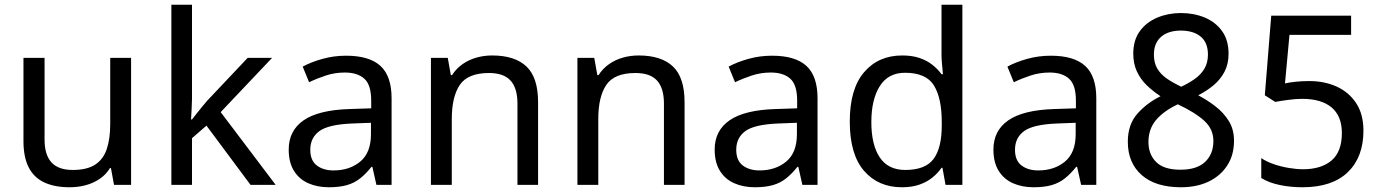

<svg xmlns="http://www.w3.org/2000/svg" viewBox="-20 -780 5828 810"><path d="M533 -536V0H461L448 -71H444Q427 -43 400 -25Q373 -7 341 1.5Q309 10 274 10Q210 10 166.5 -10.5Q123 -31 101 -74Q79 -117 79 -185V-536H168V-191Q168 -127 197 -95Q226 -63 287 -63Q347 -63 381.5 -85.5Q416 -108 430.5 -151.5Q445 -195 445 -257V-536Z M790 -363Q790 -347 788.5 -321Q787 -295 786 -276H790Q796 -284 808 -299Q820 -314 832.5 -329.5Q845 -345 854 -355L1025 -536H1128L911 -307L1143 0H1037L851 -250L790 -197V0H703V-760H790Z M1440 -545Q1538 -545 1585 -502Q1632 -459 1632 -365V0H1568L1551 -76H1547Q1524 -47 1499.5 -27.5Q1475 -8 1443.5 1Q1412 10 1367 10Q1319 10 1280.5 -7Q1242 -24 1220 -59.5Q1198 -95 1198 -149Q1198 -229 1261 -272.5Q1324 -316 1455 -320L1546 -323V-355Q1546 -422 1517 -448Q1488 -474 1435 -474Q1393 -474 1355 -461.5Q1317 -449 1284 -433L1257 -499Q1292 -518 1340 -531.5Q1388 -545 1440 -545ZM1466 -259Q1366 -255 1327.5 -227Q1289 -199 1289 -148Q1289 -103 1316.5 -82Q1344 -61 1387 -61Q1455 -61 1500 -98.5Q1545 -136 1545 -214V-262Z M2056 -546Q2152 -546 2201 -499.5Q2250 -453 2250 -349V0H2163V-343Q2163 -408 2134 -440Q2105 -472 2043 -472Q1954 -472 1920 -422Q1886 -372 1886 -278V0H1798V-536H1869L1882 -463H1887Q1905 -491 1931.5 -509.5Q1958 -528 1990 -537Q2022 -546 2056 -546Z M2674 -546Q2770 -546 2819 -499.5Q2868 -453 2868 -349V0H2781V-343Q2781 -408 2752 -440Q2723 -472 2661 -472Q2572 -472 2538 -422Q2504 -372 2504 -278V0H2416V-536H2487L2500 -463H2505Q2523 -491 2549.5 -509.5Q2576 -528 2608 -537Q2640 -546 2674 -546Z M3237 -545Q3335 -545 3382 -502Q3429 -459 3429 -365V0H3365L3348 -76H3344Q3321 -47 3296.5 -27.5Q3272 -8 3240.5 1Q3209 10 3164 10Q3116 10 3077.5 -7Q3039 -24 3017 -59.5Q2995 -95 2995 -149Q2995 -229 3058 -272.5Q3121 -316 3252 -320L3343 -323V-355Q3343 -422 3314 -448Q3285 -474 3232 -474Q3190 -474 3152 -461.5Q3114 -449 3081 -433L3054 -499Q3089 -518 3137 -531.5Q3185 -545 3237 -545ZM3263 -259Q3163 -255 3124.5 -227Q3086 -199 3086 -148Q3086 -103 3113.5 -82Q3141 -61 3184 -61Q3252 -61 3297 -98.5Q3342 -136 3342 -214V-262Z M3785 10Q3685 10 3625 -59.5Q3565 -129 3565 -267Q3565 -405 3625.5 -475.5Q3686 -546 3786 -546Q3828 -546 3859 -535.5Q3890 -525 3913 -507Q3936 -489 3952 -467H3958Q3957 -480 3954.5 -505.5Q3952 -531 3952 -546V-760H4040V0H3969L3956 -72H3952Q3936 -49 3913 -30.5Q3890 -12 3858.5 -1Q3827 10 3785 10ZM3799 -63Q3884 -63 3918.5 -109.5Q3953 -156 3953 -250V-266Q3953 -366 3920 -419.5Q3887 -473 3798 -473Q3727 -473 3691.5 -416.5Q3656 -360 3656 -265Q3656 -169 3691.5 -116Q3727 -63 3799 -63Z M4413 -545Q4511 -545 4558 -502Q4605 -459 4605 -365V0H4541L4524 -76H4520Q4497 -47 4472.5 -27.5Q4448 -8 4416.5 1Q4385 10 4340 10Q4292 10 4253.5 -7Q4215 -24 4193 -59.5Q4171 -95 4171 -149Q4171 -229 4234 -272.5Q4297 -316 4428 -320L4519 -323V-355Q4519 -422 4490 -448Q4461 -474 4408 -474Q4366 -474 4328 -461.5Q4290 -449 4257 -433L4230 -499Q4265 -518 4313 -531.5Q4361 -545 4413 -545ZM4439 -259Q4339 -255 4300.5 -227Q4262 -199 4262 -148Q4262 -103 4289.5 -82Q4317 -61 4360 -61Q4428 -61 4473 -98.5Q4518 -136 4518 -214V-262Z M4962 10Q4855 10 4796.5 -41.5Q4738 -93 4738 -182Q4738 -255 4778.5 -300.5Q4819 -346 4876 -374Q4844 -395 4818 -420Q4792 -445 4776.5 -478Q4761 -511 4761 -554Q4761 -611 4789 -649Q4817 -687 4863 -706Q4909 -725 4962 -725Q5017 -725 5062.5 -706Q5108 -687 5135.5 -649Q5163 -611 5163 -553Q5163 -510 5146 -477.5Q5129 -445 5100.5 -421Q5072 -397 5035 -378Q5073 -358 5107.5 -331.5Q5142 -305 5164 -269.5Q5186 -234 5186 -186Q5186 -126 5157.5 -82Q5129 -38 5079 -14Q5029 10 4962 10ZM4960 -64Q5029 -64 5064 -97Q5099 -130 5099 -185Q5099 -235 5061 -270Q5023 -305 4949 -340Q4888 -311 4856.5 -273Q4825 -235 4825 -181Q4825 -129 4857.5 -96.5Q4890 -64 4960 -64ZM4963 -414Q4995 -429 5020.5 -447Q5046 -465 5061 -490Q5076 -515 5076 -550Q5076 -600 5045.5 -625.5Q5015 -651 4961 -651Q4927 -651 4901.5 -639.5Q4876 -628 4862 -605.5Q4848 -583 4848 -550Q4848 -514 4863 -489.5Q4878 -465 4904 -447.5Q4930 -430 4963 -414Z M5475 10Q5425 10 5379 0.5Q5333 -9 5301 -29V-113Q5323 -98 5353.5 -87.5Q5384 -77 5417 -71.5Q5450 -66 5477 -66Q5554 -66 5597.5 -103Q5641 -140 5641 -219Q5641 -290 5598 -326.5Q5555 -363 5473 -363Q5447 -363 5413.5 -358.5Q5380 -354 5360 -350L5316 -378L5343 -714H5680V-633H5420L5401 -428Q5417 -432 5444.5 -435Q5472 -438 5503 -438Q5568 -438 5619.5 -414.5Q5671 -391 5701.5 -344.5Q5732 -298 5732 -229Q5732 -117 5666 -53.5Q5600 10 5475 10Z"/></svg>

Font: ukannada85
Style: Book
Weight: 400
Designer: Jelle Bosma - Monotype Design Team
Foundry: Monotype Imaging Inc.
Version: Version 2.003